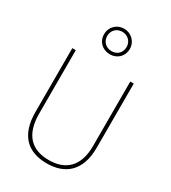

<svg xmlns="http://www.w3.org/2000/svg" viewBox="-235 -1107 1099 1234"><g transform="rotate(30 314.5 -489.5)"><path d="M315 -800C368 -800 410 -838 410 -894C410 -948 367 -989 314 -989C262 -989 219 -950 219 -894C219 -836 263 -800 315 -800ZM315 -823C271 -823 242 -855 242 -894C242 -935 271 -966 314 -966C355 -966 386 -935 386 -894C386 -854 358 -823 315 -823ZM543 -239V-714H517V-236C517 -81 436 -15 315 -15C187 -15 113 -87 113 -243V-714H87V-240C87 -73 169 10 314 10C447 10 543 -62 543 -239Z"/></g></svg>

Font: Noto Sans Georgian SemiCondensed Thin
Style: Regular
Weight: 100
Width: 4
Designer: Monotype Design Team, Akaki Razmadze
Foundry: Google LLC
Version: Version 2.005